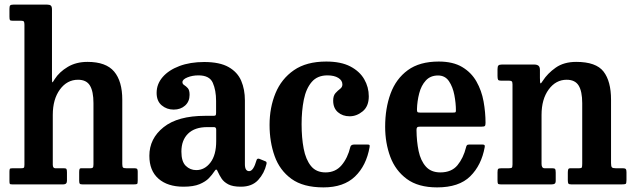

<svg xmlns="http://www.w3.org/2000/svg" viewBox="-20 -800 2754 833"><path d="M72 -710H35.5Q25 -710 23 -713.2Q21 -716.5 21 -728.5V-761.5Q21 -773 24.2 -776.5Q27.5 -780 38.5 -780H184Q195 -780 200.2 -776Q205.5 -772 205.5 -758.5V-464.5Q205.5 -441.5 207.5 -442.5Q209.5 -443.5 217.5 -457Q237.5 -488 274 -509.8Q310.5 -531.5 359.5 -531.5Q440 -531.5 475.2 -489.5Q510.5 -447.5 510.5 -367.5V-88.5Q510.5 -76 514 -73Q517.5 -70 528.5 -70H564Q572 -70 574.8 -67.2Q577.5 -64.5 577.5 -55.5V-17Q577.5 -4.5 575 -2.2Q572.5 0 560.5 0H338Q328.5 0 326 -3Q323.5 -6 323.5 -16V-53Q323.5 -60.5 324.8 -65.2Q326 -70 332.5 -70H372.5Q380 -70 382.8 -73Q385.5 -76 385.5 -87.5V-352.5Q385.5 -403.5 370.2 -428.8Q355 -454 318.5 -454Q271 -454 240 -411.8Q209 -369.5 209 -301.5V-85.5Q209 -70 220 -70H257.5Q266 -70 268.2 -66.8Q270.5 -63.5 270.5 -52.5V-15.5Q270.5 0 254.5 0H34Q24.5 0 22.8 -2.2Q21 -4.5 21 -14.5V-55Q21 -65 23 -67.5Q25 -70 35 -70H71.5Q80 -70 83 -72Q86 -74 86 -85.5V-692.5Q86 -703 83.5 -706.5Q81 -710 72 -710Z M628 -124Q628 -199 689.8 -248.2Q751.5 -297.5 870 -297.5H904.5Q913 -297.5 915.2 -299.5Q917.5 -301.5 917.5 -310.5V-362Q917.5 -408.5 903.2 -440.8Q889 -473 841 -473Q814.5 -473 793 -464.2Q771.5 -455.5 771.5 -443.5Q771.5 -435.5 779.2 -430.8Q787 -426 794.8 -417.5Q802.5 -409 802.5 -388.5Q802.5 -359.5 783 -342Q763.5 -324.5 733.5 -324.5Q703.5 -324.5 681.5 -343Q659.5 -361.5 659.5 -397Q659.5 -435.5 685.8 -465.8Q712 -496 758.5 -513.5Q805 -531 866 -531Q933 -531 971.8 -509Q1010.5 -487 1026.5 -449.5Q1042.5 -412 1042.5 -364.5V-87.5Q1042.5 -57.5 1061 -57.5Q1079.5 -57.5 1093 -105Q1095.5 -114 1105 -111L1132 -100Q1138.5 -97.5 1136 -88Q1127 -48.5 1100.2 -19.2Q1073.5 10 1025 10H1024.5Q990 10 970.5 -0.2Q951 -10.5 941.2 -25.5Q931.5 -40.5 925.5 -54Q922 -63.5 918.5 -64.2Q915 -65 909 -55Q901 -42.5 886.5 -27.2Q872 -12 845.8 -1Q819.5 10 776 10Q707 10 667.5 -24.8Q628 -59.5 628 -124ZM767 -142Q767 -99 786 -80.5Q805 -62 831.5 -62Q868 -62 893 -94.8Q918 -127.5 918 -188V-237.5Q918 -248.5 908.5 -248.5H879Q825 -248.5 796 -220.2Q767 -192 767 -142Z M1149.5 -258Q1149.5 -333 1175.2 -395.5Q1201 -458 1255.2 -495.5Q1309.5 -533 1395.5 -533Q1459 -533 1499.8 -511.8Q1540.5 -490.5 1560.2 -456.2Q1580 -422 1580 -382Q1580 -339 1553.8 -317.2Q1527.5 -295.5 1497 -295.5Q1466.5 -295.5 1446 -313.2Q1425.5 -331 1425.5 -363.5Q1425.5 -385 1435.5 -396Q1445.5 -407 1455.5 -414.5Q1465.5 -422 1465.5 -433.5Q1465.5 -451 1447.8 -462Q1430 -473 1400.5 -473Q1357 -473 1332.5 -444.5Q1308 -416 1298.2 -367.8Q1288.5 -319.5 1288.5 -261Q1288.5 -202.5 1297.5 -155.2Q1306.5 -108 1329 -80Q1351.5 -52 1392.5 -52Q1435.5 -52 1462 -83.2Q1488.5 -114.5 1500 -162.5Q1502.5 -173 1517.5 -173H1572Q1581.5 -173 1583 -171Q1584.5 -169 1583.5 -162Q1569.5 -81.5 1520.2 -34.2Q1471 13 1383.5 13Q1295.5 13 1244.5 -24Q1193.5 -61 1171.5 -122.8Q1149.5 -184.5 1149.5 -258Z M1651 -250Q1651 -330 1674.5 -394Q1698 -458 1749.2 -495.5Q1800.5 -533 1883.5 -533Q1945.5 -533 1985.2 -509.2Q2025 -485.5 2047.2 -446.2Q2069.5 -407 2078 -359.8Q2086.5 -312.5 2086.5 -266.5Q2086.5 -256 2083.2 -253.2Q2080 -250.5 2069 -250.5H1802Q1793 -250.5 1790 -247.5Q1787 -244.5 1787 -236Q1787.5 -186.5 1796.2 -144.8Q1805 -103 1827.5 -77.5Q1850 -52 1890.5 -52Q1939 -52 1964.8 -83.2Q1990.5 -114.5 2002 -161Q2003 -166.5 2005.8 -169.8Q2008.5 -173 2016.5 -173H2072Q2080 -173 2082 -170.5Q2084 -168 2083 -162Q2069 -83.5 2020.2 -35.2Q1971.5 13 1876.5 13Q1794.5 13 1745 -23.5Q1695.5 -60 1673.2 -120Q1651 -180 1651 -250ZM1803 -311.5H1944Q1954 -311.5 1956 -313Q1958 -314.5 1958 -321Q1958 -352.5 1951.2 -387.8Q1944.5 -423 1927.8 -447.8Q1911 -472.5 1880.5 -472.5Q1847.5 -472.5 1827.5 -450.8Q1807.5 -429 1798.8 -395.2Q1790 -361.5 1789 -326Q1789 -317.5 1790.8 -314.5Q1792.5 -311.5 1803 -311.5Z M2188 -450H2153.5Q2143.5 -450 2141 -454Q2138.5 -458 2138.5 -470.5V-500Q2138.5 -512 2142.5 -516Q2146.5 -520 2157.5 -520H2298Q2309.5 -520 2316 -515Q2322.5 -510 2322.5 -496V-462Q2322.5 -440.5 2324.8 -438.5Q2327 -436.5 2335 -449.5Q2355.5 -481.5 2391 -506.5Q2426.5 -531.5 2480 -531.5Q2566 -531.5 2598.5 -489.5Q2631 -447.5 2631 -367.5V-92.5Q2631 -78 2634.8 -74Q2638.5 -70 2651.5 -70H2683Q2692 -70 2695 -66.5Q2698 -63 2698 -53V-19Q2698 -4.5 2694.5 -2.2Q2691 0 2677 0H2459Q2448.5 0 2446 -3.5Q2443.5 -7 2443.5 -18V-51Q2443.5 -60 2445.2 -65Q2447 -70 2454.5 -70H2492.5Q2502 -70 2504 -73.2Q2506 -76.5 2506 -90V-352.5Q2506 -403.5 2490.5 -428.8Q2475 -454 2438.5 -454Q2391.5 -454 2360.5 -411.8Q2329.5 -369.5 2329.5 -301.5V-89Q2329.5 -70 2343 -70H2376.5Q2385.5 -70 2388.2 -66.8Q2391 -63.5 2391 -51V-16Q2391 -6 2386.5 -3Q2382 0 2372.5 0H2153.5Q2142.5 0 2140.5 -3.2Q2138.5 -6.5 2138.5 -17.5V-52.5Q2138.5 -64.5 2141.5 -67.2Q2144.5 -70 2156 -70H2186Q2196.5 -70 2200 -72Q2203.5 -74 2203.5 -86.5V-433.5Q2203.5 -444.5 2200.2 -447.2Q2197 -450 2188 -450Z"/></svg>

Font: Besley* Narrow Semi
Style: Regular
Weight: 600
Width: 4
Designer: Owen Earl
Foundry: indestructible type*
Version: Version 3.000; ttfautohint (v1.8.3)